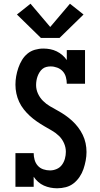

<svg xmlns="http://www.w3.org/2000/svg" viewBox="-20 -1004 540 1032"><path d="M287 8Q269 8 251 4.5Q233 1 216 -6.5Q199 -14 185 -26.5Q171 -39 161 -54V0H63V-181H161Q161 -163 166 -145Q171 -127 183 -113.5Q195 -100 212.5 -94Q230 -88 249 -88Q267 -88 284.5 -95.5Q302 -103 313 -118Q324 -133 329 -151.5Q334 -170 334 -188Q334 -212 324 -234.5Q314 -257 297 -273.5Q280 -290 259 -302Q238 -314 217.5 -326Q197 -338 177.5 -351.5Q158 -365 140.5 -381Q123 -397 108 -416Q93 -435 83 -456.5Q73 -478 68 -501.5Q63 -525 63 -549Q63 -572 67 -594.5Q71 -617 78.5 -639Q86 -661 98 -681Q110 -701 127.5 -715.5Q145 -730 167.5 -736.5Q190 -743 213 -743Q232 -743 250 -739.5Q268 -736 284.5 -728Q301 -720 315 -708Q329 -696 339 -681V-735H437V-554H339Q339 -572 334 -590Q329 -608 317 -621Q305 -634 287.5 -640.5Q270 -647 252 -647Q240 -647 228.5 -644Q217 -641 208 -633.5Q199 -626 192.5 -615.5Q186 -605 182 -594Q178 -583 176 -571Q174 -559 174 -547Q174 -523 184 -501Q194 -479 211 -462Q228 -445 248.5 -433Q269 -421 290 -409.5Q311 -398 330.5 -384.5Q350 -371 367.5 -355Q385 -339 399.5 -320Q414 -301 424.5 -279.5Q435 -258 440 -234.5Q445 -211 445 -187Q445 -164 440.5 -140.5Q436 -117 428.5 -95Q421 -73 407.5 -53Q394 -33 375.5 -18.5Q357 -4 334 2Q311 8 287 8ZM200 -800 71 -926 144 -984 250 -859 356 -984 429 -926 300 -800Z"/></svg>

Font: Iosevka Gothic
Style: Bold
Weight: 700
Monospace: yes
Designer: Belleve Invis
Foundry: Belleve Invis
Version: Version 15.5.1; ttfautohint (v1.8.4)